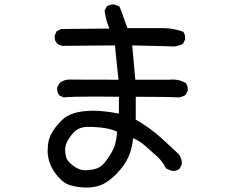

<svg xmlns="http://www.w3.org/2000/svg" viewBox="-20 -791 1040 867"><path d="M373 56Q333 56 296 45Q268 37 245 10Q195 -45 195 -111L197 -139Q201 -190 259 -248Q301 -291 402 -291Q450 -291 517 -278V-354L412 -355Q298 -355 268 -351L248 -360Q238 -372 238 -390V-396L250 -417Q270 -432 296 -432Q297 -432 312 -431.5Q327 -431 515 -431Q509 -483 506 -517.5Q503 -552 499 -586L264 -584Q227 -589 227 -624V-631L236 -650L256 -660L474 -662Q458 -701 452 -742L462 -762Q476 -771 493 -771Q498 -771 519 -762Q530 -738 538 -713Q546 -688 556 -664H724Q767 -662 807 -648Q816 -637 816 -620V-613L807 -594Q786 -581 759 -581L745 -582L577 -586L591 -431H743L758 -432Q791 -432 818 -417Q828 -405 828 -388V-382L818 -362Q803 -353 785 -351Q743 -354 593 -354V-251Q659 -213 711.5 -165Q764 -117 787 -95Q801 -77 801 -55V-49L791 -29Q778 -19 761 -19Q753 -19 729 -31Q714 -63 687.5 -86.5Q661 -110 635.5 -132.5Q610 -155 581 -167Q577 -122 560.5 -83.5Q544 -45 506 -6Q468 33 432 46Q404 56 373 56ZM367 -22Q373 -22 395 -25Q417 -28 432.5 -38Q448 -48 470.5 -81Q493 -114 500 -140.5Q507 -167 509 -196Q465 -218 377 -218Q337 -218 314 -194Q274 -152 274 -114Q274 -104 278 -83.5Q282 -63 313 -41Q338 -22 367 -22Z"/></svg>

Font: Xiaolai Mono SC
Style: Regular
Weight: 400
Monospace: yes
Designer: LXGW / Nozomi Seto
Version: Version 3.113;September 30, 2024